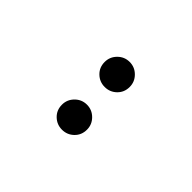

<svg xmlns="http://www.w3.org/2000/svg" viewBox="24 -1130 553 553"><g transform="rotate(-45 300.0 -854.0)"><path d="M213 -905Q191 -905 176.5 -890Q162 -875 162 -854Q162 -833 176.5 -818Q191 -803 213 -803Q234 -803 249 -818Q264 -833 264 -854Q264 -875 249 -890Q234 -905 213 -905ZM387 -905Q365 -905 350.5 -890Q336 -875 336 -854Q336 -833 350.5 -818Q365 -803 387 -803Q408 -803 423 -818Q438 -833 438 -854Q438 -875 423 -890Q408 -905 387 -905Z"/></g></svg>

Font: Shippori Mincho
Style: Regular
Weight: 400
Designer: FONTDASU
Foundry: FONTDASU / Google Inc. / but / Adobe
Version: Version 3.110; ttfautohint (v1.8.3)